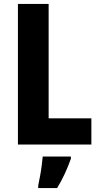

<svg xmlns="http://www.w3.org/2000/svg" viewBox="-20 -734 505 975"><path d="M71 0V-714H227V-133H444V0ZM340 72Q327 109 309.5 147Q292 185 270 221H174V208Q178 189 183 162.5Q188 136 191.5 109Q195 82 197 61H340Z"/></svg>

Font: Noto Sans Telugu Condensed ExtraBold
Style: Regular
Weight: 800
Width: 3
Designer: Jelle Bosma - Monotype Design Team
Foundry: Monotype Imaging Inc.
Version: Version 2.005; ttfautohint (v1.8.4.7-5d5b)